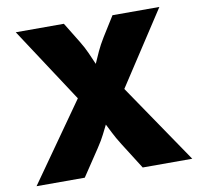

<svg xmlns="http://www.w3.org/2000/svg" viewBox="-80 -814 947 900"><g transform="rotate(-10 393.0 -364.0)"><path d="M22.5 0 284.7 -372.1 51.8 -727.5H280.8L338.9 -632.8Q358.4 -601.1 371.3 -572Q384.3 -543 395.5 -516.6Q406.7 -543 420.2 -572Q433.6 -601.1 453.1 -632.8L512.2 -727.5H735.4L506.8 -377.4L763.7 0H527.8L448.7 -125Q425.8 -161.6 414.6 -184.6Q403.3 -207.5 392.6 -228Q381.8 -207.5 370.6 -184.3Q359.4 -161.1 335.4 -125L252 0Z"/></g></svg>

Font: Inter Black
Style: Regular
Weight: 900
Designer: Rasmus Andersson
Foundry: rsms
Version: Version 4.000;git-a52131595